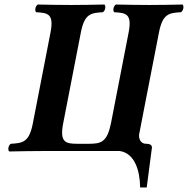

<svg xmlns="http://www.w3.org/2000/svg" viewBox="-20 -668 830 848"><path d="M147 -648C136 -642 132 -620 140 -614C192 -611 219 -607 203 -524L125 -123C109 -40 81 -36 28 -33C17 -27 13 -5 21 1C60 0 131 -1 169 -1C208 -1 244 -1 280 -1C356 -1 428 -1 509 -1C575 9 598 85 599 160H628L651 -16V-17C651 -25 646 -33 625 -33C604 -33 594 -50 594 -70C594 -74 595 -78 596 -82L619 -201L682 -524C698 -607 726 -611 779 -614C790 -620 794 -642 786 -648C747 -647 678 -646 640 -646C602 -646 530 -647 492 -648C481 -642 477 -620 485 -614C537 -611 564 -607 548 -524L470 -123C453 -40 426 -33 373 -33H321C269 -33 243 -40 259 -123L337 -524C353 -607 381 -611 434 -614C445 -620 449 -642 441 -648C402 -647 333 -646 295 -646C257 -646 185 -647 147 -648Z"/></svg>

Font: Libertinus Serif
Style: Bold Italic
Weight: 700
Italic angle: -12°
Designer: Philipp H. Poll, Khaled Hosny
Foundry: Caleb Maclennan
Version: Version 7.050;RELEASE